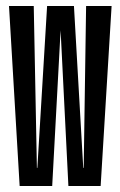

<svg xmlns="http://www.w3.org/2000/svg" viewBox="-20 -620 401 640"><path d="M45.5 0H154L182 -519L208 0H315.5L352 -600H267L259 -60.5H257.5L226.5 -600H137L104.5 -60.5H103L92.5 -600H10Z"/></svg>

Font: Anybody UltraCondensed
Style: Regular
Weight: 400
Width: 1
Version: Version 1.113;gftools[0.9.25]